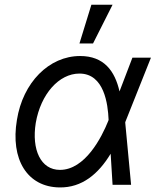

<svg xmlns="http://www.w3.org/2000/svg" viewBox="-20 -793 679 824"><path d="M235.8 11.4C331.7 12.8 402.3 -46.2 454.9 -133.2L463.1 0H542.6L517.4 -267.4L518.5 -271.3L627.8 -545.5H548.3L492.9 -400.6C473 -488.6 426.1 -552.6 323.9 -552.6C190.3 -552.6 78.1 -438.9 52.6 -278.4C24.1 -109.4 96.6 9.9 235.8 11.4ZM133.5 -265.6C154.8 -389.2 233 -477.3 321 -477.3C427.6 -477.3 443.2 -345.2 446 -279.8V-278.1L444.6 -274.1C416.2 -203.1 345.2 -63.9 237.2 -63.9C154.8 -63.9 115.1 -150.6 133.5 -265.6ZM321 -606.5H379.3L463.1 -772.7H372.2Z"/></svg>

Font: Magic Ui Pro
Style: Italic
Weight: 400
Italic angle: -9.39999°
Designer: Stefan Endress, Andreas Faust
Version: Version 1.000;FEAKit 1.0